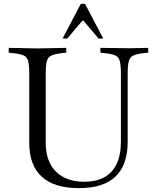

<svg xmlns="http://www.w3.org/2000/svg" viewBox="-20 -960 790 991"><path d="M387 11Q260 11 195.5 -48Q131 -107 131 -223V-577Q131 -622 125.5 -644Q120 -666 102 -674Q84 -682 45 -686L25 -688V-713L173 -710H174L322 -713V-688L302 -686Q264 -682 245.5 -673.5Q227 -665 221.5 -643.5Q216 -622 216 -577V-223Q216 -127 268.5 -74.5Q321 -22 415 -22Q508 -22 556 -74.5Q604 -127 604 -229V-577Q604 -622 598.5 -644Q593 -666 575 -674Q557 -682 518 -686L498 -688V-713L646 -711L745 -713V-688L725 -686Q687 -682 668.5 -673.5Q650 -665 644.5 -643.5Q639 -622 639 -577V-229Q639 -109 576.5 -49Q514 11 387 11ZM303 -761 397 -940H419L513 -761H489L411 -853H405L327 -761Z"/></svg>

Font: Baskervville
Style: Regular
Weight: 400
Designer: Alexis Faudot, Rémi Forte, Morgane Pierson, Rafael Ribas, Tanguy Vanlaeys, Rosalie Wagner, Thomas Huot-Marchand
Foundry: ANRT
Version: Version 1.100